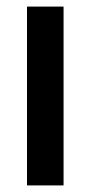

<svg xmlns="http://www.w3.org/2000/svg" viewBox="-20 -563 275 583"><path d="M173 0V-543H62V0Z"/></svg>

Font: Noto Sans Sinhala UI ExtraCondensed SemiBold
Style: Regular
Weight: 600
Width: 2
Designer: Jelle Bosma - Monotype Design Team
Foundry: Monotype Imaging Inc.
Version: Version 2.006